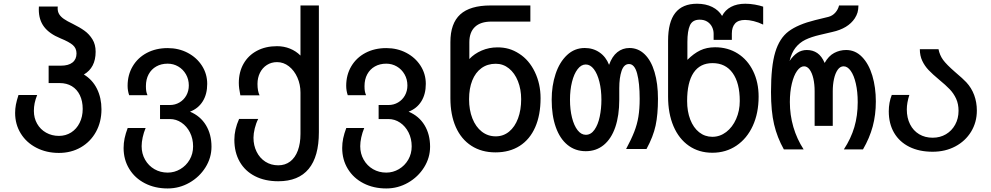

<svg xmlns="http://www.w3.org/2000/svg" viewBox="-20 -820 5440 1054"><path d="M63 -200Q63 -222.5 67.2 -245.2Q71.5 -268 81.5 -298.5H184Q174.5 -274.5 170.2 -253.8Q166 -233 166 -211Q166 -172 183.8 -140.8Q201.5 -109.5 233 -91.8Q264.5 -74 303.5 -74Q341 -74 370.8 -93Q400.5 -112 417.2 -145.8Q434 -179.5 434 -222Q434 -265 418.5 -297.2Q403 -329.5 374.5 -346.8Q346 -364 307.5 -364H247V-459.5H314.5Q356 -459.5 378 -477Q400 -494.5 400 -526.5Q400 -555 380 -572.5Q360 -590 312 -609.5Q251 -634.5 222 -672.8Q193 -711 193 -768Q193 -778.5 193.5 -784H297Q296.5 -780.5 296.5 -774Q296.5 -755.5 305 -741.8Q313.5 -728 330.8 -716Q348 -704 379.5 -689Q418 -670 444 -651.2Q470 -632.5 487.5 -604Q505 -575.5 505 -536Q505 -448.5 440.5 -411Q488 -382 512.5 -332.2Q537 -282.5 537 -220Q537 -151 507 -96.5Q477 -42 423.8 -11.2Q370.5 19.5 303.5 19.5Q235 19.5 180 -8.8Q125 -37 94 -87.2Q63 -137.5 63 -200Z M658.5 -7.5Q658.5 -34.5 664 -60.8Q669.5 -87 681 -117.5H779.5Q769 -92.5 763.2 -66Q757.5 -39.5 757.5 -17.5Q757.5 23.5 776.5 56.8Q795.5 90 828 108.8Q860.5 127.5 900.5 127.5Q937.5 127.5 969.8 108.5Q1002 89.5 1021 56.8Q1040 24 1040 -16.5Q1040 -58.5 1022.8 -92.8Q1005.5 -127 976.2 -146.8Q947 -166.5 912.5 -166.5H858.5V-243.5H912.5Q941.5 -243.5 965.2 -257.5Q989 -271.5 1002.8 -296Q1016.5 -320.5 1016.5 -351Q1016.5 -384.5 1000.8 -412Q985 -439.5 958.5 -455Q932 -470.5 900.5 -470.5Q865 -470.5 838 -455.2Q811 -440 796 -412.2Q781 -384.5 781 -347Q781 -330 782.8 -319.8Q784.5 -309.5 789.5 -297.5H689Q680.5 -322 680.5 -349Q680.5 -409 708.5 -456.2Q736.5 -503.5 786.5 -529.8Q836.5 -556 900.5 -556Q961 -556 1010.5 -530Q1060 -504 1088.8 -459Q1117.5 -414 1117.5 -359.5Q1117.5 -303 1092.8 -263.5Q1068 -224 1023 -207Q1080 -183 1110.5 -132.8Q1141 -82.5 1141 -14.5Q1141 46 1108 98.8Q1075 151.5 1019.8 183Q964.5 214.5 900.5 214.5Q830.5 214.5 775.5 186.2Q720.5 158 689.5 107.2Q658.5 56.5 658.5 -7.5Z M1266.5 -53Q1266.5 -109 1292.5 -167H1397.5Q1385.5 -144 1378.5 -115.2Q1371.5 -86.5 1371.5 -64Q1371.5 -21.5 1388.8 13.2Q1406 48 1437 67.8Q1468 87.5 1507.5 87.5Q1545.5 87.5 1573 66.5Q1600.5 45.5 1615 6.5Q1629.5 -32.5 1629.5 -85V-311.5Q1629.5 -356 1612.5 -394.5Q1595.5 -433 1566 -456Q1536.5 -479 1501 -479Q1469.5 -479 1445 -463.2Q1420.5 -447.5 1407 -420.2Q1393.5 -393 1393.5 -359.5Q1393.5 -319.5 1405 -296.5H1299.5Q1291 -336.5 1291 -364.5Q1291 -424.5 1317 -470.2Q1343 -516 1390.5 -541.2Q1438 -566.5 1500.5 -566.5Q1538.5 -566.5 1571.5 -553.2Q1604.5 -540 1629.5 -515V-790H1730.5V-94Q1730.5 39.5 1674.5 107.2Q1618.5 175 1507.5 175Q1434.5 175 1380 147.2Q1325.5 119.5 1296 68Q1266.5 16.5 1266.5 -53Z M1858.5 -7.5Q1858.5 -34.5 1864 -60.8Q1869.5 -87 1881 -117.5H1979.5Q1969 -92.5 1963.2 -66Q1957.5 -39.5 1957.5 -17.5Q1957.5 23.5 1976.5 56.8Q1995.5 90 2028 108.8Q2060.5 127.5 2100.5 127.5Q2137.5 127.5 2169.8 108.5Q2202 89.5 2221 56.8Q2240 24 2240 -16.5Q2240 -58.5 2222.8 -92.8Q2205.5 -127 2176.2 -146.8Q2147 -166.5 2112.5 -166.5H2058.5V-243.5H2112.5Q2141.5 -243.5 2165.2 -257.5Q2189 -271.5 2202.8 -296Q2216.5 -320.5 2216.5 -351Q2216.5 -384.5 2200.8 -412Q2185 -439.5 2158.5 -455Q2132 -470.5 2100.5 -470.5Q2065 -470.5 2038 -455.2Q2011 -440 1996 -412.2Q1981 -384.5 1981 -347Q1981 -330 1982.8 -319.8Q1984.5 -309.5 1989.5 -297.5H1889Q1880.5 -322 1880.5 -349Q1880.5 -409 1908.5 -456.2Q1936.5 -503.5 1986.5 -529.8Q2036.5 -556 2100.5 -556Q2161 -556 2210.5 -530Q2260 -504 2288.8 -459Q2317.5 -414 2317.5 -359.5Q2317.5 -303 2292.8 -263.5Q2268 -224 2223 -207Q2280 -183 2310.5 -132.8Q2341 -82.5 2341 -14.5Q2341 46 2308 98.8Q2275 151.5 2219.8 183Q2164.5 214.5 2100.5 214.5Q2030.5 214.5 1975.5 186.2Q1920.5 158 1889.5 107.2Q1858.5 56.5 1858.5 -7.5Z M2452.5 -281V-589Q2452.5 -691.5 2506.5 -740.8Q2560.5 -790 2673 -790H2891.5V-701.5H2678Q2618 -701.5 2587.2 -672.2Q2556.5 -643 2556.5 -588V-496Q2583.5 -525 2624 -542.5Q2664.5 -560 2711 -560Q2744.5 -560 2773.2 -551.8Q2802 -543.5 2830.5 -525Q2884.5 -490.5 2916 -425Q2947.5 -359.5 2947.5 -281Q2947.5 -188.5 2918 -121.5Q2888.5 -54.5 2832.8 -19Q2777 16.5 2700 16.5Q2624 16.5 2568 -19.5Q2512 -55.5 2482.2 -122.5Q2452.5 -189.5 2452.5 -281ZM2841 -275.5Q2841 -330 2823.2 -374.5Q2805.5 -419 2773.8 -444.5Q2742 -470 2701.5 -470Q2656 -470 2623 -446Q2590 -422 2572.5 -378.2Q2555 -334.5 2555 -275.5Q2555 -216.5 2573.2 -170Q2591.5 -123.5 2624.8 -97.5Q2658 -71.5 2701.5 -71.5Q2743 -71.5 2774.8 -97.5Q2806.5 -123.5 2823.8 -170Q2841 -216.5 2841 -275.5Z M3008.5 -272.5Q3008.5 -349.5 3030 -414.2Q3051.5 -479 3092.8 -517.8Q3134 -556.5 3190 -556.5Q3236 -556.5 3271.2 -532.2Q3306.5 -508 3323.5 -464Q3340 -510.5 3368.8 -533.5Q3397.5 -556.5 3435.5 -556.5Q3483.5 -556.5 3519 -522Q3554.5 -487.5 3573.2 -424.5Q3592 -361.5 3592 -277.5Q3592 -191.5 3579 -130.8Q3566 -70 3529 -2H3417Q3445.5 -55 3461.5 -95.8Q3477.5 -136.5 3484.5 -179.2Q3491.5 -222 3491.5 -277.5Q3491.5 -364.5 3477.5 -416.5Q3463.5 -468.5 3433 -468.5Q3405 -468.5 3392.2 -430.8Q3379.5 -393 3379.5 -336V-272.5Q3379.5 -186 3357.8 -122.2Q3336 -58.5 3294.5 -24.2Q3253 10 3195.5 10Q3138 10 3095.8 -24.2Q3053.5 -58.5 3031 -122.2Q3008.5 -186 3008.5 -272.5ZM3281.5 -272.5Q3281.5 -326.5 3270.5 -370.8Q3259.5 -415 3240 -440.5Q3220.5 -466 3195.5 -466Q3170.5 -466 3150.8 -440.2Q3131 -414.5 3120 -370.2Q3109 -326 3109 -272.5Q3109 -218.5 3120 -174.5Q3131 -130.5 3150.8 -105.2Q3170.5 -80 3196 -80Q3224 -80 3243.5 -107.8Q3263 -135.5 3272.2 -179.5Q3281.5 -223.5 3281.5 -272.5Z M3647.5 -289.5V-596.5Q3647.5 -699 3687 -749.2Q3726.5 -799.5 3806.5 -799.5Q3854 -799.5 3889.8 -781.8Q3925.5 -764 3944 -732.5Q3960.5 -765 3993 -782.2Q4025.5 -799.5 4071.5 -799.5Q4097 -799.5 4123.8 -794.8Q4150.5 -790 4169.5 -783.5V-685Q4144 -697.5 4117.5 -704Q4091 -710.5 4070 -710.5Q4032.5 -710.5 4015 -690.8Q3997.5 -671 3997.5 -636V-601H3897.5V-634.5Q3897.5 -654.5 3888.8 -672.2Q3880 -690 3862.8 -701Q3845.5 -712 3821 -712Q3781.5 -712 3767.5 -681Q3753.5 -650 3753.5 -589.5V-491.5Q3788.5 -526.5 3824 -543.5Q3859.5 -560.5 3905.5 -560.5Q3975.5 -560.5 4029.8 -526.2Q4084 -492 4114.2 -430.2Q4144.5 -368.5 4144.5 -289.5Q4144.5 -199 4112.5 -129.2Q4080.5 -59.5 4022.8 -20.5Q3965 18.5 3890.5 18.5Q3817 18.5 3762 -19.5Q3707 -57.5 3677.2 -127.2Q3647.5 -197 3647.5 -289.5ZM4041 -265.5Q4041 -364.5 4002 -419Q3963 -473.5 3891.5 -473.5Q3823 -473.5 3787.5 -420.8Q3752 -368 3752 -265.5Q3752 -208.5 3769.2 -163.8Q3786.5 -119 3818 -94Q3849.5 -69 3890.5 -69Q3932 -69 3966.5 -95.2Q4001 -121.5 4021 -166.8Q4041 -212 4041 -265.5Z M4212.5 -315Q4212.5 -456.5 4235.8 -533.5Q4259 -610.5 4309.5 -648.2Q4360 -686 4454.5 -709.5L4528 -727.5Q4550.5 -733.5 4565.8 -751Q4581 -768.5 4586 -790H4692.5Q4692 -767 4687.5 -751.5Q4683 -736 4672.5 -719.5Q4635.5 -663.5 4549 -644.5L4481 -628.5Q4433.5 -617.5 4401.2 -601.8Q4369 -586 4347 -558Q4325 -530 4314.5 -485.5Q4334.5 -515 4357.5 -530.2Q4380.5 -545.5 4409 -545.5Q4442 -545.5 4466.5 -528.8Q4491 -512 4507 -474.5Q4528.5 -513 4559.2 -529.2Q4590 -545.5 4625 -545.5Q4675.5 -545.5 4712.5 -507.2Q4749.5 -469 4768.8 -404.5Q4788 -340 4788 -263Q4788 -189.5 4770.8 -125.8Q4753.5 -62 4717.5 0H4612.5Q4651.5 -59.5 4670 -122.2Q4688.5 -185 4688.5 -259Q4688.5 -316 4678.2 -361Q4668 -406 4650.2 -431Q4632.5 -456 4611 -456Q4592 -456 4578.5 -436.8Q4565 -417.5 4558.2 -386.2Q4551.5 -355 4551.5 -319.5V-129H4452V-319.5Q4452 -357.5 4445 -388.5Q4438 -419.5 4424.8 -437.8Q4411.5 -456 4394 -456Q4373.5 -456 4355.5 -430.8Q4337.5 -405.5 4326.8 -360.8Q4316 -316 4316 -260Q4316 -189 4335.2 -123Q4354.5 -57 4391.5 0H4283Q4246.5 -65 4229.5 -137Q4212.5 -209 4212.5 -315Z M4859 -209Q4859 -257.5 4875.5 -299H4972Q4958 -255.5 4958 -219.5Q4958 -173 4975.8 -137.8Q4993.5 -102.5 5025.8 -83.2Q5058 -64 5100 -64Q5140.5 -64 5172.8 -83Q5205 -102 5223.5 -135.8Q5242 -169.5 5242 -212Q5242 -249 5228.8 -278Q5215.5 -307 5193.5 -330Q5171.5 -353 5135.5 -382.5Q5099.5 -412.5 5077.8 -435.2Q5056 -458 5042.8 -486.2Q5029.5 -514.5 5029.5 -550H5132Q5138.5 -517 5157.2 -491.2Q5176 -465.5 5222 -425.5Q5268 -386.5 5284.5 -368.5Q5313 -338 5327.8 -298.2Q5342.5 -258.5 5342.5 -213Q5342.5 -149 5311 -97.2Q5279.5 -45.5 5224.2 -16.2Q5169 13 5100 13Q5026 13 4971.8 -14Q4917.5 -41 4888.2 -91Q4859 -141 4859 -209Z"/></svg>

Font: JuliaMono Medium
Style: Regular
Weight: 500
Monospace: yes
Designer: cormullion
Foundry: corm
Version: Version 0.054; ttfautohint (v1.8.4)